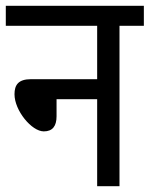

<svg xmlns="http://www.w3.org/2000/svg" viewBox="-20 -642 516 662"><path d="M0 -622V-553H315V-369H87C43 -369 30 -349 30 -317C30 -261 89 -189 131 -189C161 -189 175 -207 175 -241V-300H315V0H392V-553H476V-622Z"/></svg>

Font: Noto Sans Condensed
Style: Regular
Weight: 400
Width: 3
Designer: Monotype Design Team
Foundry: Monotype Imaging Inc.
Version: Version 2.013